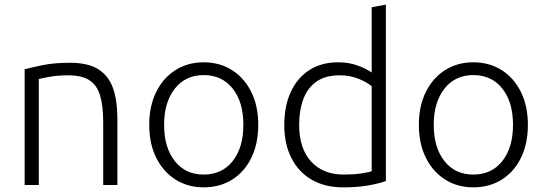

<svg xmlns="http://www.w3.org/2000/svg" viewBox="-20 -796 2347 826"><path d="M86 0V-498Q116 -506 165 -516Q214 -526 281 -526Q360 -526 404.5 -497Q449 -468 467 -414.5Q485 -361 485 -288V0H424V-268Q424 -341 410.5 -385.5Q397 -430 364.5 -451Q332 -472 273 -472Q228 -472 193 -465.5Q158 -459 147 -456V0Z M856 10Q788 10 735 -23.5Q682 -57 652 -117.5Q622 -178 622 -259Q622 -340 652 -400.5Q682 -461 735 -494.5Q788 -528 856 -528Q925 -528 978 -494.5Q1031 -461 1061 -400.5Q1091 -340 1091 -259Q1091 -178 1061.5 -117.5Q1032 -57 979 -23.5Q926 10 856 10ZM856 -45Q935 -45 981 -103Q1027 -161 1027 -259Q1027 -357 981 -415Q935 -473 856 -473Q778 -473 732 -414.5Q686 -356 686 -259Q686 -161 732 -103Q778 -45 856 -45Z M1455 10Q1379 10 1322.5 -22Q1266 -54 1234.5 -114.5Q1203 -175 1203 -258Q1203 -339 1230.5 -399.5Q1258 -460 1310 -494Q1362 -528 1435 -528Q1481 -528 1519 -514Q1557 -500 1579 -484V-765L1640 -776V-17Q1609 -6 1563 2Q1517 10 1455 10ZM1459 -45Q1501 -45 1531.5 -49.5Q1562 -54 1579 -59V-425Q1558 -443 1521.5 -457.5Q1485 -472 1441 -472Q1380 -472 1341.5 -445Q1303 -418 1285 -369.5Q1267 -321 1267 -259Q1267 -158 1318 -101.5Q1369 -45 1459 -45Z M2016 10Q1948 10 1895 -23.5Q1842 -57 1812 -117.5Q1782 -178 1782 -259Q1782 -340 1812 -400.5Q1842 -461 1895 -494.5Q1948 -528 2016 -528Q2085 -528 2138 -494.5Q2191 -461 2221 -400.5Q2251 -340 2251 -259Q2251 -178 2221.5 -117.5Q2192 -57 2139 -23.5Q2086 10 2016 10ZM2016 -45Q2095 -45 2141 -103Q2187 -161 2187 -259Q2187 -357 2141 -415Q2095 -473 2016 -473Q1938 -473 1892 -414.5Q1846 -356 1846 -259Q1846 -161 1892 -103Q1938 -45 2016 -45Z"/></svg>

Font: Ubuntu Sans Light
Style: Regular
Weight: 300
Designer: Dalton Maag Ltd
Foundry: Dalton Maag Ltd
Version: Version 1.006; ttfautohint (v1.8.4.7-5d5b)